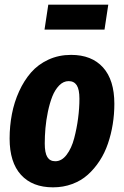

<svg xmlns="http://www.w3.org/2000/svg" viewBox="-20 -782 529 819"><path d="M425.8 -655.8H169.9L186 -762.2H441.9ZM206.1 17.1Q118.2 17.1 69.6 -36.1Q21 -89.4 21 -190.9Q21 -244.6 30.8 -295.4Q40.5 -346.2 61.5 -392.3Q82.5 -438.5 112.5 -472.9Q142.6 -507.3 186.5 -527.6Q230.5 -547.9 283.2 -547.9Q371.1 -547.9 419.4 -494.4Q467.8 -440.9 467.8 -338.9Q467.8 -294.9 460.9 -252.2Q454.1 -209.5 440.4 -169.4Q426.8 -129.4 404.8 -95.7Q382.8 -62 354.5 -36.6Q326.2 -11.2 288.1 2.9Q250 17.1 206.1 17.1ZM215.8 -94.2Q243.2 -94.2 264.2 -121.8Q285.2 -149.4 296.4 -192.1Q307.6 -234.9 313.2 -278.1Q318.8 -321.3 318.8 -360.8Q318.8 -400.4 307.4 -418.2Q295.9 -436 272.9 -436Q250.5 -436 232.4 -417.5Q214.4 -398.9 203.1 -370.4Q191.9 -341.8 184.3 -305.4Q176.8 -269 173.8 -235.1Q170.9 -201.2 170.9 -169.9Q170.9 -129.9 181.9 -112.1Q192.9 -94.2 215.8 -94.2Z"/></svg>

Font: Fira Sans Compressed
Style: Bold Italic
Weight: 700
Width: 3
Italic angle: -8°
Designer: Carrois Corporate & Edenspiekermann AG
Foundry: Carrois Corporate GbR & Edenspiekermann AG
Version: Version 4.203;PS 004.203;hotconv 1.0.88;makeotf.lib2.5.64775